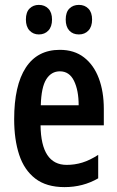

<svg xmlns="http://www.w3.org/2000/svg" viewBox="-20 -756 479 786"><path d="M225 -552Q284 -552 324 -521Q364 -490 384.5 -435.5Q405 -381 405 -310V-243H146Q148 -81 253 -81Q286 -81 317 -90.5Q348 -100 382 -122V-26Q351 -8 316.5 1Q282 10 244 10Q170 10 124.5 -25Q79 -60 58.5 -122.5Q38 -185 38 -268Q38 -406 85.5 -479Q133 -552 225 -552ZM225 -464Q190 -464 169.5 -431.5Q149 -399 147 -325H302Q302 -386 283 -425Q264 -464 225 -464ZM86 -676Q86 -706 101 -721Q116 -736 139 -736Q163 -736 178 -720.5Q193 -705 193 -676Q193 -647 178 -631Q163 -615 139 -615Q116 -615 101 -631Q86 -647 86 -676ZM249 -676Q249 -706 264 -721Q279 -736 303 -736Q327 -736 342 -720.5Q357 -705 357 -676Q357 -647 342 -631Q327 -615 303 -615Q278 -615 263.5 -631Q249 -647 249 -676Z"/></svg>

Font: Noto Sans Gujarati UI ExtraCondensed SemiBold
Style: Regular
Weight: 600
Width: 2
Designer: Jelle Bosma - Monotype Design Team, Universal Thirst
Foundry: Monotype Imaging Inc.
Version: Version 2.106; ttfautohint (v1.8.4.7-5d5b)